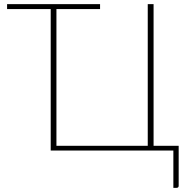

<svg xmlns="http://www.w3.org/2000/svg" viewBox="-20 -723 906 922"><path d="M14 -703H460.5V-679.5H251V-23H689.5V-703H717.5V-23H838V169Q838 179 828 179H812.5V0H223.5V-679.5H14Z"/></svg>

Font: Lato Thin
Style: Regular
Weight: 200
Designer: Lukasz Dziedzic
Foundry: tyPoland Lukasz Dziedzic
Version: Version 2.007; 2014-02-27